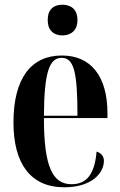

<svg xmlns="http://www.w3.org/2000/svg" viewBox="-20 -783 509 813"><path d="M244 -633C280 -633 308 -654 308 -698C308 -744 280 -763 244 -763C208 -763 182 -744 182 -698C182 -654 208 -633 244 -633ZM252 10C371 10 420 -52 420 -102C420 -122 407 -136 389 -141C380 -37 341 -3 283 -3C203 -3 166 -76 166 -283H435V-304C435 -461 364 -548 242 -548C112 -548 37 -452 37 -264C37 -91 109 10 252 10ZM308 -293H166C167 -480 190 -538 241 -538C293 -538 308 -479 308 -293Z"/></svg>

Font: Noto Serif Display ExtraCondensed
Style: Bold
Weight: 700
Width: 2
Designer: Monotype Design Team
Foundry: Monotype Imaging Inc.
Version: Version 2.009